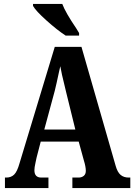

<svg xmlns="http://www.w3.org/2000/svg" viewBox="-20 -951 679 971"><path d="M5 -53H12Q36 -53 51.5 -68Q67 -83 79 -126L257 -714H392L565 -112Q574 -80 590 -66.5Q606 -53 631 -53H639V0H346V-53H377Q393 -53 403.5 -61.5Q414 -70 414 -87Q414 -108 404 -140L378 -235H186L165 -154Q164 -147 159 -125.5Q154 -104 154 -90Q154 -53 189 -53H225V0H5ZM361 -296 314 -487 309 -508Q290 -584 285 -616L279 -590Q265 -524 257 -492L204 -296ZM147 -921V-931H295Q311 -888 366 -807L380 -784V-771H312Q269 -799 215 -847.5Q161 -896 147 -921Z"/></svg>

Font: Noto Serif CondExtraBold
Style: Regular
Weight: 800
Width: 3
Designer: Monotype Design Team
Foundry: Monotype Imaging Inc.
Version: Version 1.001